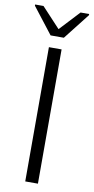

<svg xmlns="http://www.w3.org/2000/svg" viewBox="-98 -928 473 969"><g transform="rotate(10 138.5 -444.0)"><path d="M0 0ZM106 0V-688H171V0ZM0 -748ZM104 -748 0 -882V-888H43L138 -786L233 -888H277V-882L172 -748Z"/></g></svg>

Font: Azeri Sans Light
Style: Regular
Weight: 300
Designer: Hector Gatti & Omnibus-Type (original fonts) / Cristiano Sobral (main changes and remastering)
Version: Version 1.000; ttfautohint (v1.6)